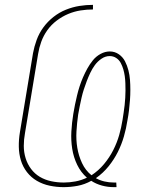

<svg xmlns="http://www.w3.org/2000/svg" viewBox="-20 -763 640 791"><path d="M449 8Q424 8 400 1.5Q376 -5 356 -18Q329 -3 300 2.5Q271 8 242 8Q213 8 184.5 2Q156 -4 132 -18Q108 -32 91 -54Q74 -76 66 -102.5Q58 -129 57.5 -158.5Q57 -188 62 -218L116 -544Q121 -571 131 -598.5Q141 -626 158.5 -650Q176 -674 200 -693Q224 -712 251.5 -723Q279 -734 307 -738.5Q335 -743 363 -743V-724Q338 -724 312 -720Q286 -716 261 -705.5Q236 -695 213.5 -678Q191 -661 175 -638.5Q159 -616 150 -591Q141 -566 137 -541L83 -215Q78 -188 78 -162Q78 -136 85.5 -111.5Q93 -87 108 -67Q123 -47 144 -34.5Q165 -22 190.5 -16.5Q216 -11 243 -11Q266 -11 290.5 -15.5Q315 -20 338 -31Q313 -53 298 -84Q283 -115 277.5 -150Q272 -185 274 -221Q276 -257 282 -294Q285 -313 289 -332Q293 -351 297.5 -370Q302 -389 308 -407.5Q314 -426 322 -444.5Q330 -463 340 -481Q350 -499 363 -515Q376 -531 394.5 -541Q413 -551 432 -551Q453 -551 469.5 -539.5Q486 -528 495 -510.5Q504 -493 509 -473.5Q514 -454 515.5 -434Q517 -414 517 -393Q517 -372 515.5 -351Q514 -330 511.5 -309Q509 -288 505 -267Q500 -234 490.5 -201Q481 -168 465.5 -137Q450 -106 427.5 -78Q405 -50 375 -29Q391 -20 410 -15.5Q429 -11 450 -11Q452 -11 454 -11Q456 -11 459 -11L460 8Q457 8 454.5 8Q452 8 449 8ZM357 -41Q386 -60 408.5 -87Q431 -114 446.5 -144.5Q462 -175 471 -206.5Q480 -238 485 -270Q487 -285 489.5 -300Q492 -315 493.5 -330Q495 -345 496 -360Q497 -375 497 -390Q497 -405 496.5 -420Q496 -435 494 -449.5Q492 -464 488 -477.5Q484 -491 477.5 -503.5Q471 -516 459 -524Q447 -532 432 -532Q414 -532 398 -521Q382 -510 371 -495Q360 -480 352 -463Q344 -446 337.5 -429Q331 -412 325.5 -395Q320 -378 316 -360.5Q312 -343 308.5 -325.5Q305 -308 302 -291Q297 -256 295 -221.5Q293 -187 298.5 -154Q304 -121 318 -91Q332 -61 357 -41Z"/></svg>

Font: Iosevka SS04 Thin Extended
Style: Italic
Weight: 100
Width: 7
Italic angle: -9°
Monospace: yes
Designer: Belleve Invis
Foundry: Belleve Invis
Version: Version 19.0.0; ttfautohint (v1.8.4)